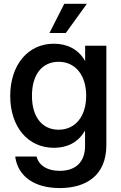

<svg xmlns="http://www.w3.org/2000/svg" viewBox="-20 -749 620 980"><path d="M284.7 210.9C418 210.9 522.9 148.4 522.9 -8.8V-515.6H414.6V-438H414.1C379.9 -498.5 321.8 -525.9 254.9 -525.9C122.1 -525.9 32.2 -417 32.2 -259.3C32.2 -103 121.1 5.4 255.4 5.4C323.2 5.4 378.9 -22 413.6 -82H414.1V-3.9C414.1 78.1 366.2 123 284.7 123C224.1 123 179.2 98.1 166.5 49.8H57.6C70.8 150.9 155.3 210.9 284.7 210.9ZM279.3 -86.9C198.2 -86.9 143.1 -147.9 143.1 -260.3C143.1 -372.6 198.2 -433.6 279.3 -433.6C364.7 -433.6 419.9 -365.2 419.9 -260.3C419.9 -155.3 364.7 -86.9 279.3 -86.9ZM232.4 -580.6H315.9L423.3 -729.5H308.1Z"/></svg>

Font: Raveo Display Display Medium
Style: Regular
Weight: 500
Designer: Jakub Foglar, Rasmus Andersson (Inter)
Foundry: Jakubfoglar.com
Version: Version 1.100;Glyphs 3.2.3 (3260)